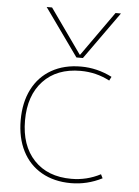

<svg xmlns="http://www.w3.org/2000/svg" viewBox="-56 -833 640 886"><g transform="rotate(5 264.5 -390.0)"><path d="M50 -260Q50 -342 81 -403Q112 -464 170 -497Q228 -530 306 -530Q381 -530 450 -495L441 -477Q378 -510 306 -510Q196 -510 133 -443Q70 -376 70 -260Q70 -144 133 -77Q196 -10 306 -10Q378 -10 441 -43L450 -25Q381 10 306 10Q228 10 170 -23Q112 -56 81 -117Q50 -178 50 -260ZM149 -790 295 -584H297L443 -790H468L311 -570H281L124 -790Z"/></g></svg>

Font: Enso Thin
Style: Regular
Weight: 100
Designer: Coji Morishita
Foundry: UNDERFOREST DESIGN
Version: Version 1.000